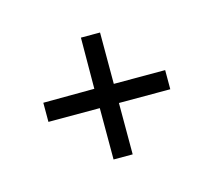

<svg xmlns="http://www.w3.org/2000/svg" viewBox="-65 -472 534 480"><g transform="rotate(30 202.0 -232.0)"><path d="M166 -232 73 -326 108 -361 202 -267 296 -361 331 -326 237 -232 331 -138 296 -103 202 -197 108 -103 73 -138Z"/></g></svg>

Font: Katibeh
Style: Regular
Weight: 400
Designer: Arabic design by Kourosh Beigpour, Latin design by Eduardo Tunni, engineering by Lasse Fister
Version: Version 1.0010g